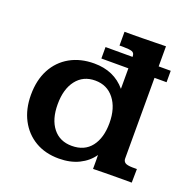

<svg xmlns="http://www.w3.org/2000/svg" viewBox="-118 -753 867 877"><g transform="rotate(20 316.0 -314.5)"><path d="M284.7 -485.4V-541H601.6V-485.4ZM257.3 10.7Q191.4 10.7 142.6 -18.1Q93.8 -46.9 66.4 -98.9Q39.1 -150.9 39.1 -219.7Q39.1 -291.5 66.9 -343.8Q94.7 -396 145.3 -424.6Q195.8 -453.1 262.7 -453.1Q359.4 -453.1 416 -385.7V-542.5Q416 -560.5 403.1 -564.9Q390.1 -569.3 364.3 -569.3Q359.4 -569.8 353.8 -569.6Q348.1 -569.3 342.3 -569.3V-636.2Q363.8 -635.7 384.8 -636.2Q405.8 -636.7 431.2 -636.7Q460.9 -637.2 488.8 -637.7Q516.6 -638.2 543 -638.7V-93.3Q543 -80.6 552.2 -73.7Q561.5 -66.9 587.4 -66.4Q590.3 -66.4 597.9 -66.4Q605.5 -66.4 609.9 -66.4L608.9 0Q591.3 0 572 -0.2Q552.7 -0.5 534.7 0Q505.9 0 477.5 0.5Q449.2 1 421.4 1.5Q421.4 -2 421.4 -15.1Q421.4 -28.3 421.4 -43.2Q421.4 -58.1 420.9 -65.9Q396.5 -30.3 354.7 -9.8Q313 10.7 257.3 10.7ZM293.5 -64Q355 -64 387.7 -106.2Q420.4 -148.4 420.4 -220.7Q420.4 -293.5 386 -337.4Q351.6 -381.3 293.5 -381.3Q235.4 -381.3 201.9 -338.1Q168.5 -294.9 168.5 -221.2Q168.5 -147.9 201.7 -106Q234.9 -64 293.5 -64Z"/></g></svg>

Font: Kameron SemiBold
Style: Regular
Weight: 600
Designer: Vernon Adams
Foundry: Vernon Adams
Version: Version 1.100